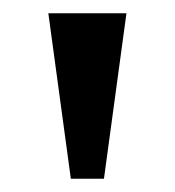

<svg xmlns="http://www.w3.org/2000/svg" viewBox="-20 -734 264 290"><path d="M87 -464 53 -714H171L137 -464Z"/></svg>

Font: Noto Serif Myanmar ExtraCondensed SemiBold
Style: Regular
Weight: 600
Width: 2
Designer: Ben Mitchell and the Monotype Design Team
Foundry: Monotype Imaging Inc.
Version: Version 2.106; ttfautohint (v1.8.4.7-5d5b)